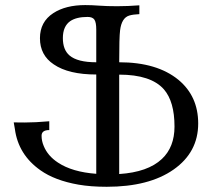

<svg xmlns="http://www.w3.org/2000/svg" viewBox="-20 -714 834 744"><path d="M393.6 9.8Q332 9.8 284.2 1.5Q192.4 -14.6 136.7 -54.2Q50.8 -114.7 37.6 -214.4Q35.2 -230.5 33.2 -239.7Q45.9 -239.3 75.7 -239.3Q116.2 -239.3 170.9 -244.1V-210Q141.1 -210 141.1 -188Q141.1 -168 149.4 -148.4Q165 -109.9 204.6 -84Q259.8 -47.4 353 -40.5V-425.3Q245.6 -425.3 188.5 -464.4Q134.8 -500 134.8 -565.9Q134.8 -629.4 186.5 -663.1Q234.4 -694.3 310.1 -694.3Q335.4 -694.3 364.5 -692.1Q393.6 -689.9 434.1 -689.9Q475.6 -689.9 520 -693.4V-659.2Q496.1 -658.2 481 -653.8Q451.2 -645 445.3 -596.2Q441.9 -569.8 441.9 -472.7Q588.9 -472.7 671.9 -404.3Q748 -340.8 748 -235.4Q748 -124 652.8 -57.1Q557.6 9.8 393.6 9.8ZM441.9 -39.6Q553.2 -46.9 607.4 -98.1Q656.2 -144 656.2 -223.6Q656.2 -320.3 615.2 -367.7Q564.9 -424.8 441.9 -424.8ZM353 -472.7V-599.6Q353 -627 345.9 -637.7Q338.9 -648.4 319.3 -648.4Q276.4 -648.4 252.4 -632.3Q223.6 -612.3 223.6 -566.4Q223.6 -521 249.5 -499Q280.3 -472.7 353 -472.7Z"/></svg>

Font: Almanac
Style: Regular
Weight: 400
Designer: Eden's Almanac
Version: Version 3.501;March 28, 2021;FontCreator 13.0.0.2683 64-bit